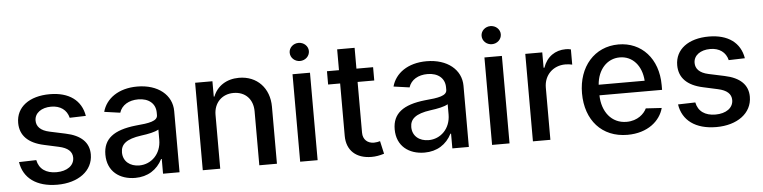

<svg xmlns="http://www.w3.org/2000/svg" viewBox="-45 -960 4745 1194"><g transform="rotate(-5 2327.0 -363.0)"><path d="M384 -397 485 -400C469 -498 393 -554 273 -554C145 -554 62 -492 62 -393C62 -315 112 -264 210 -243L301 -223C357 -211 384 -186 384 -148C384 -99 339 -67 273 -67C208 -67 165 -97 154 -153L46 -150C61 -50 141 11 272 11C402 11 495 -56 495 -159C495 -233 446 -281 350 -301L252 -322C195 -334 171 -362 171 -398C171 -445 214 -476 275 -476C332 -476 372 -447 384 -397Z M758 11C836 11 895 -27 928 -92H932V0H1035V-382C1035 -482 949 -554 819 -554C701 -554 623 -496 601 -415L700 -401C715 -448 760 -474 818 -474C884 -474 926 -438 926 -382V-366C926 -329 873 -320 789 -313C651 -298 585 -248 585 -149C585 -44 661 11 758 11ZM689 -154C689 -204 723 -235 817 -248C863 -254 903 -262 927 -276V-212C927 -123 864 -64 790 -64C732 -64 689 -98 689 -154Z M1289 -336C1289 -411 1340 -462 1412 -462C1486 -462 1533 -412 1533 -337V0H1643V-356C1643 -472 1567 -553 1454 -553C1376 -553 1317 -514 1292 -450H1288V-546H1180V0H1289Z M1788 0H1897V-546H1788ZM1782 -681C1782 -649 1809 -624 1842 -624C1875 -624 1902 -649 1902 -681C1902 -712 1875 -737 1842 -737C1809 -737 1782 -712 1782 -681Z M2078 -676V-546H2003V-463H2078V-136C2078 -44 2138 9 2233 9C2259 9 2283 5 2312 -4L2294 -84C2284 -81 2269 -78 2256 -78C2216 -78 2187 -103 2187 -146V-463H2291V-546H2187V-676Z M2564 11C2642 11 2701 -27 2734 -92H2738V0H2841V-382C2841 -482 2755 -554 2625 -554C2507 -554 2429 -496 2407 -415L2506 -401C2521 -448 2566 -474 2624 -474C2690 -474 2732 -438 2732 -382V-366C2732 -329 2679 -320 2595 -313C2457 -298 2391 -248 2391 -149C2391 -44 2467 11 2564 11ZM2495 -154C2495 -204 2529 -235 2623 -248C2669 -254 2709 -262 2733 -276V-212C2733 -123 2670 -64 2596 -64C2538 -64 2495 -98 2495 -154Z M2986 0H3095V-546H2986ZM2980 -681C2980 -649 3007 -624 3040 -624C3073 -624 3100 -649 3100 -681C3100 -712 3073 -737 3040 -737C3007 -737 2980 -712 2980 -681Z M3241 0H3350V-326C3350 -404 3407 -459 3483 -459C3497 -459 3515 -457 3526 -454V-549C3515 -552 3506 -553 3494 -553C3428 -553 3375 -517 3352 -450H3347V-546H3241Z M3831 11C3958 11 4036 -58 4057 -137L3958 -143C3943 -111 3902 -70 3832 -70C3738 -70 3680 -147 3678 -249H4069V-279C4069 -444 3967 -554 3823 -554C3673 -554 3571 -436 3571 -271C3571 -103 3671 11 3831 11ZM3679 -315C3686 -408 3744 -473 3824 -473C3905 -473 3960 -408 3966 -315Z M4498 -397 4599 -400C4583 -498 4507 -554 4387 -554C4259 -554 4176 -492 4176 -393C4176 -315 4226 -264 4324 -243L4415 -223C4471 -211 4498 -186 4498 -148C4498 -99 4453 -67 4387 -67C4322 -67 4279 -97 4268 -153L4160 -150C4175 -50 4255 11 4386 11C4516 11 4609 -56 4609 -159C4609 -233 4560 -281 4464 -301L4366 -322C4309 -334 4285 -362 4285 -398C4285 -445 4328 -476 4389 -476C4446 -476 4486 -447 4498 -397Z"/></g></svg>

Font: Wafeq Medium
Style: Regular
Weight: 500
Designer: Rasmus Andersson & Azza Alameddine
Foundry: Google & TypeTogether
Version: Version 3.000;January 28, 2025;FontCreator 15.0.0.3014 64-bi